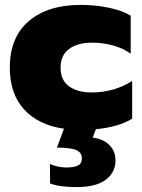

<svg xmlns="http://www.w3.org/2000/svg" viewBox="-20 -515 579 783"><path d="M371 12 358 46Q402 52 426.5 77Q451 102 451 139Q451 189 410.5 218.5Q370 248 293 248Q222 248 184 233V153Q196 160 214.5 164Q233 168 250 168Q282 168 298 160Q314 152 314 131Q314 107 291 97Q268 87 212 87L241 10Q137 -5 78.5 -68.5Q20 -132 20 -239Q20 -363 97.5 -429Q175 -495 309 -495Q369 -495 424 -483.5Q479 -472 513 -451V-296Q483 -318 441.5 -329.5Q400 -341 355 -341Q297 -341 262 -315.5Q227 -290 227 -239Q227 -188 261.5 -163Q296 -138 354 -138Q399 -138 441.5 -150Q484 -162 519 -185V-31Q464 3 371 12Z"/></svg>

Font: Prompt ExtraBold
Style: Regular
Weight: 800
Designer: Katatrad Team
Foundry: CadsonDemak
Version: Version 1.001